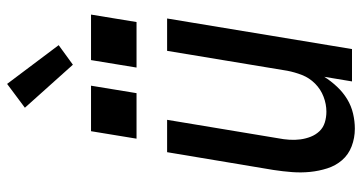

<svg xmlns="http://www.w3.org/2000/svg" viewBox="-259 -751 1018 540"><g transform="rotate(-90 250.0 -481.0)"><path d="M158 8Q132 8 108.5 -1Q85 -10 69.5 -28Q54 -46 46.5 -69.5Q39 -93 36.5 -118Q34 -143 36 -169Q38 -195 42 -221L92 -520H183L131 -207Q128 -192 127 -176Q126 -160 128 -145Q130 -130 135.5 -116Q141 -102 151 -91.5Q161 -81 175.5 -76.5Q190 -72 206 -72Q227 -72 248 -80Q269 -88 285 -104Q301 -120 309 -140.5Q317 -161 321 -182L377 -520H468L382 0H291L304 -78Q292 -59 276 -42Q260 -25 241 -13.5Q222 -2 200.5 3Q179 8 158 8ZM330 -606 351 -734H479L458 -606ZM130 -606 151 -734H279L258 -606ZM338 -785 217 -920 284 -970 393 -825Z"/></g></svg>

Font: Iosevka SS04 Medium Oblique
Style: Regular
Weight: 500
Italic angle: -9°
Monospace: yes
Designer: Belleve Invis
Foundry: Belleve Invis
Version: Version 19.0.0; ttfautohint (v1.8.4)